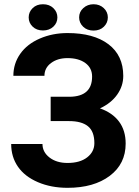

<svg xmlns="http://www.w3.org/2000/svg" viewBox="-20 -876 657 905"><path d="M414.1 -515.1Q414.1 -555.7 382.3 -578.9Q350.6 -602.1 298.3 -602.1Q251.5 -602.1 220.5 -578.9Q189.5 -555.7 189.5 -518.6H43Q43 -576.2 75.4 -622.3Q107.9 -668.5 167.7 -694.3Q227.5 -720.2 298.3 -720.2Q421.4 -720.2 491.2 -667.5Q561 -614.7 561 -518.1Q561 -470.7 532.5 -430.2Q503.9 -389.6 451.2 -365.2Q509.8 -344.7 541 -303Q572.3 -261.2 572.3 -199.2Q572.3 -103.5 497.3 -47.1Q422.4 9.3 298.3 9.3Q220.7 9.3 158.7 -17.3Q96.7 -43.9 64.7 -90.1Q32.7 -136.2 32.7 -197.3H180.2Q180.2 -159.2 213.4 -133.5Q246.6 -107.9 298.3 -107.9Q356.9 -107.9 390.9 -134.3Q424.8 -160.6 424.8 -201.2Q424.8 -256.8 394.5 -281Q364.3 -305.2 306.2 -305.2H218.8V-419.9H309.1Q414.1 -421.4 414.1 -515.1ZM353 -793.9Q353 -820.3 372.8 -838.1Q392.6 -856 420.9 -856Q449.7 -856 469 -837.9Q488.3 -819.8 488.3 -793.9Q488.3 -768.6 469.7 -750.2Q451.2 -731.9 420.9 -731.9Q390.6 -731.9 371.8 -750.2Q353 -768.6 353 -793.9ZM250.5 -793.9Q250.5 -768.1 231.4 -750.2Q212.4 -732.4 182.6 -732.4Q152.3 -732.4 133.8 -750.5Q115.2 -768.6 115.2 -793.9Q115.2 -819.3 133.8 -837.6Q152.3 -856 182.6 -856Q212.9 -856 231.7 -837.6Q250.5 -819.3 250.5 -793.9Z"/></svg>

Font: MAUL Bold
Style: Bold
Weight: 700
Designer: MAUL
Version: Version 1.0; 2020; ttfautohint (v1.8.3)